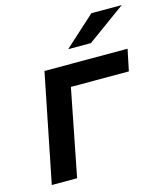

<svg xmlns="http://www.w3.org/2000/svg" viewBox="-111 -828 796 915"><g transform="rotate(-15 287.5 -371.0)"><path d="M526 -428H240L156 0H31L138 -534H548ZM425 -742H575L386 -605H274Z"/></g></svg>

Font: Montserrat Alternates SemiBold
Style: Italic
Weight: 600
Italic angle: -11.3°
Designer: Julieta Ulanovsky
Foundry: Julieta Ulanovsky
Version: Version 7.200